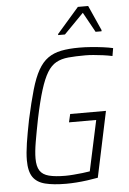

<svg xmlns="http://www.w3.org/2000/svg" viewBox="-61 -953 673 1005"><g transform="rotate(-5 276.0 -450.5)"><path d="M246 8Q179 8 135.5 -3Q92 -14 71.5 -44Q51 -74 51 -132Q51 -170 59 -222Q67 -274 81 -344Q101 -435 119 -497.5Q137 -560 159 -599Q181 -638 210.5 -659Q240 -680 280 -688Q320 -696 376 -696Q405 -696 437.5 -693.5Q470 -691 500.5 -687Q531 -683 552 -678L545 -637Q522 -642 496 -645.5Q470 -649 446 -651Q422 -653 404 -653Q352 -653 314.5 -649.5Q277 -646 250 -631Q223 -616 203 -583Q183 -550 165 -492.5Q147 -435 128 -344Q114 -273 105.5 -223Q97 -173 97 -138Q97 -96 111.5 -73.5Q126 -51 159 -42.5Q192 -34 245 -34Q264 -34 288 -36Q312 -38 335 -40.5Q358 -43 374 -46L431 -311H288L298 -354H486L413 -9Q386 -4 356.5 0Q327 4 298.5 6Q270 8 246 8ZM271 -771 272 -777 387 -909H441L500 -777L499 -771H468L410 -876L307 -771Z"/></g></svg>

Font: Saira SemiCondensed ExtraLight
Style: Italic
Weight: 250
Width: 4
Italic angle: -12°
Designer: Hector Gatti with collaboration of the Omnibus-Type team
Foundry: Omnibus-Type
Version: Version 1.101